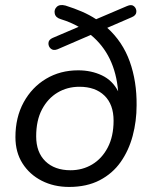

<svg xmlns="http://www.w3.org/2000/svg" viewBox="-20 -730 600 759"><path d="M253 9Q193 9 145 -15.5Q97 -40 69 -84Q41 -128 41 -188Q41 -266 73.5 -325.5Q106 -385 162 -418.5Q218 -452 289 -452Q341 -452 383 -432Q425 -412 447 -369Q435 -513 339 -592L207 -535Q191 -529 181 -537.5Q171 -546 171.5 -559.5Q172 -573 188 -580L291 -624Q260 -642 221 -654Q200 -660 196.5 -676Q193 -692 204.5 -703Q216 -714 239 -708Q274 -697 304 -684Q334 -671 360 -654L482 -706Q500 -714 510 -705Q520 -696 519 -682.5Q518 -669 501 -662L404 -620Q465 -565 493 -486.5Q521 -408 520 -314Q520 -251 504.5 -193Q489 -135 457 -89.5Q425 -44 374 -17.5Q323 9 253 9ZM259 -57Q306 -57 344.5 -80Q383 -103 406 -147Q429 -191 429 -253Q429 -317 393 -352Q357 -387 294 -387Q246 -387 207.5 -364Q169 -341 146 -297.5Q123 -254 123 -191Q123 -128 159.5 -92.5Q196 -57 259 -57Z"/></svg>

Font: Nunito
Style: Italic
Weight: 400
Italic angle: -9°
Designer: Vernon Adams
Foundry: Vernon Adams
Version: Version 3.601; ttfautohint (v1.8.2.53-6de2)